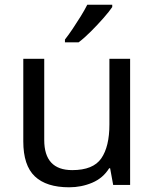

<svg xmlns="http://www.w3.org/2000/svg" viewBox="-20 -786 658 816"><path d="M533 -536V0H461L448 -71H444Q418 -29 372 -9.5Q326 10 274 10Q177 10 128 -36.5Q79 -83 79 -185V-536H168V-191Q168 -63 287 -63Q376 -63 410.5 -113Q445 -163 445 -257V-536ZM457 -756Q445 -738 420 -709.5Q395 -681 366.5 -652.5Q338 -624 314 -606H256V-618Q271 -637 288.5 -663Q306 -689 323 -716.5Q340 -744 351 -766H457Z"/></svg>

Font: Noto Sans Inscriptional Pahlavi
Style: Regular
Weight: 400
Designer: Monotype Design Team
Foundry: Monotype Imaging Inc.
Version: Version 2.003; ttfautohint (v1.8.4.7-5d5b)